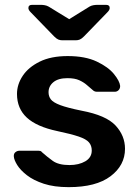

<svg xmlns="http://www.w3.org/2000/svg" viewBox="-20 -761 572 791"><path d="M263 10Q203 10 160.5 -4Q118 -18 91 -39Q64 -60 51 -81Q38 -102 37 -116Q36 -128 43.5 -134Q51 -140 60 -140H139Q143 -140 146.5 -139Q150 -138 154 -133Q173 -116 197 -98.5Q221 -81 266 -81Q305 -81 331.5 -96.5Q358 -112 358 -141Q358 -161 346.5 -174.5Q335 -188 304 -198.5Q273 -209 216 -221Q131 -239 90.5 -276.5Q50 -314 50 -374Q50 -413 73.5 -448.5Q97 -484 143.5 -507Q190 -530 259 -530Q331 -530 378.5 -507.5Q426 -485 449.5 -456Q473 -427 475 -407Q475 -396 468.5 -389.5Q462 -383 453 -383H379Q369 -383 362 -390Q350 -400 337.5 -411Q325 -422 306.5 -430.5Q288 -439 258 -439Q220 -439 200 -422.5Q180 -406 180 -381Q180 -364 189.5 -351.5Q199 -339 228 -328Q257 -317 316 -305Q417 -286 456 -244Q495 -202 495 -148Q495 -80 435.5 -35Q376 10 263 10ZM237 -595Q228 -595 220.5 -598Q213 -601 203 -611L106 -711Q97 -720 97 -728Q97 -741 112 -741H149Q156 -741 164.5 -739.5Q173 -738 180 -734L265 -682L349 -734Q356 -738 364.5 -739.5Q373 -741 381 -741H417Q432 -741 432 -728Q432 -720 423 -711L326 -611Q316 -601 308.5 -598Q301 -595 292 -595Z"/></svg>

Font: Rubik Medium
Style: Regular
Weight: 500
Designer: Hubert and Fischer
Foundry: Hubert and Fischer
Version: Version 2.300; ttfautohint (v1.8.4.7-5d5b);gftools[0.9.30]